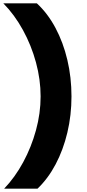

<svg xmlns="http://www.w3.org/2000/svg" viewBox="-34 -924 524 1163"><path d="M193 219H-9Q57 150 106.5 58.5Q156 -33 184 -135.5Q212 -238 212 -340Q212 -442 184 -545.5Q156 -649 105 -742Q54 -835 -14 -904H189Q255 -843 302 -755Q349 -667 374 -561Q399 -455 399 -340Q399 -226 374 -121Q349 -16 303 71Q257 158 193 219Z"/></svg>

Font: Parkinsans Light ExtraBold
Style: Regular
Weight: 800
Version: Version 1.000